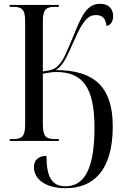

<svg xmlns="http://www.w3.org/2000/svg" viewBox="-20 -740 644 1008"><path d="M324 248C467 248 572 160 572 -77C572 -281 477 -372 273 -372C314 -396 333 -448 371 -531C415 -632 444 -661 483 -661C520 -661 535 -640 539 -604C560 -607 574 -626 574 -655C574 -692 552 -720 506 -720C439 -720 411 -665 367 -555C335 -479 315 -426 291 -402C270 -376 250 -371 205 -365V-629C205 -690 222 -704 267 -704H289V-714H31V-704H50C95 -704 112 -690 112 -630V-86C112 -24 95 -10 50 -10H31V0H289V-10H267C221 -10 205 -24 205 -88V-353C227 -357 253 -362 274 -362C414 -362 476 -282 476 -69C476 159 416 238 324 238C251 238 224 187 224 78C181 79 158 101 158 137C158 199 217 248 324 248Z"/></svg>

Font: Noto Serif Display Condensed
Style: Regular
Weight: 400
Width: 3
Designer: Monotype Design Team
Foundry: Monotype Imaging Inc.
Version: Version 2.009